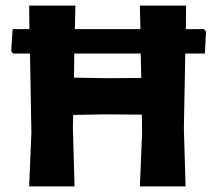

<svg xmlns="http://www.w3.org/2000/svg" viewBox="-20 -665 775 685"><path d="M249 -645 247 -561H481L479 -645H644L643 -561H708L715 -552L711 -474H641L636 -207L642 0H479L487 -191L486 -256L356 -257L241 -255L240 -207L246 0H84L92 -191L87 -474H27L20 -482L25 -561H85L84 -645ZM367 -386 484 -387 482 -474H245L244 -388Z"/></svg>

Font: Alegreya Sans ExtraBold
Style: Regular
Weight: 800
Designer: Juan Pablo del Peral
Foundry: Huerta Tipografica
Version: Version 2.007